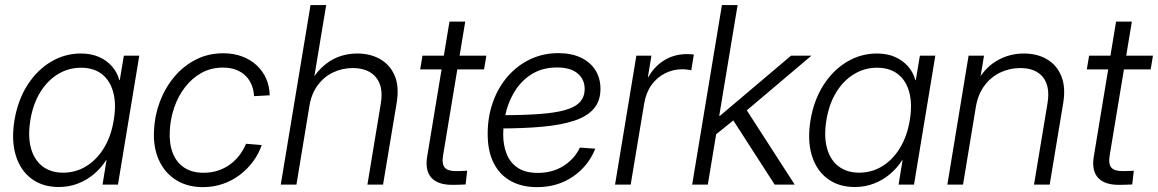

<svg xmlns="http://www.w3.org/2000/svg" viewBox="-20 -748 4692 778"><path d="M218.3 9.8Q152.3 9.8 107.2 -24.2Q62 -58.1 43.7 -119.1Q25.4 -180.2 38.6 -260.7Q52.2 -341.8 90.8 -402.6Q129.4 -463.4 185.8 -497.3Q242.2 -531.2 308.1 -531.2Q349.6 -531.2 381.3 -517.1Q413.1 -502.9 434.1 -478.8Q455.1 -454.6 463.4 -423.3H465.3L481.9 -522.5H544.4L458 0H395.5L411.6 -98.6H409.7Q389.6 -66.9 360.6 -42.5Q331.5 -18.1 295.7 -4.2Q259.8 9.8 218.3 9.8ZM235.8 -48.3Q287.6 -48.3 330.3 -75Q373 -101.6 401.9 -149.4Q430.7 -197.3 440.9 -261.2Q451.7 -325.2 439.2 -373Q426.8 -420.9 393.3 -447.3Q359.9 -473.6 308.1 -473.6Q258.3 -473.6 215.6 -448Q172.9 -422.4 143.3 -374.8Q113.8 -327.1 103 -261.2Q92.3 -195.3 105.5 -147.5Q118.7 -99.6 152.3 -74Q186 -48.3 235.8 -48.3Z M802.7 10.3Q739.3 10.3 693.4 -18.6Q647.5 -47.4 624 -99.1Q600.6 -150.9 604 -218.3Q606.4 -278.8 627.4 -335Q648.4 -391.1 685.5 -435.8Q722.7 -480.5 773.2 -506.3Q823.7 -532.2 884.8 -532.2Q927.2 -532.2 961.7 -519Q996.1 -505.9 1020.8 -482.7Q1045.4 -459.5 1058.8 -428.7Q1072.3 -397.9 1072.8 -361.8L1009.3 -358.4Q1008.3 -382.8 999.8 -403.8Q991.2 -424.8 975.6 -440.4Q960 -456.1 937 -465.1Q914.1 -474.1 883.3 -474.1Q835.4 -474.1 796.9 -452.9Q758.3 -431.6 730.2 -395.3Q702.1 -358.9 686.3 -313.2Q670.4 -267.6 668 -218.3Q665 -167.5 679.7 -128.9Q694.3 -90.3 726.1 -69.1Q757.8 -47.9 804.7 -47.9Q835.9 -47.9 862.8 -56.6Q889.6 -65.4 911.6 -81.3Q933.6 -97.2 950 -118.7Q966.3 -140.1 977.1 -165.5L1040.5 -160.2Q1028.3 -124.5 1005.4 -93.5Q982.4 -62.5 951.4 -39.1Q920.4 -15.6 882.6 -2.7Q844.7 10.3 802.7 10.3Z M1233.9 -319.3 1181.2 0H1117.7L1238.3 -727.5H1301.8L1247.1 -398.9H1229.5Q1252.4 -444.3 1283 -473.6Q1313.5 -502.9 1349.9 -517.1Q1386.2 -531.2 1427.2 -531.2Q1481 -531.2 1521 -508.1Q1561 -484.9 1579.6 -440.7Q1598.1 -396.5 1587.4 -331.5L1532.2 0H1468.8L1522.9 -327.6Q1534.7 -396.5 1503.7 -434.3Q1472.7 -472.2 1409.2 -472.2Q1367.2 -472.2 1330.3 -454.8Q1293.5 -437.5 1267.8 -403.3Q1242.2 -369.1 1233.9 -319.3Z M1950.7 -522.5 1941.4 -466.8H1682.6L1691.9 -522.5ZM1801.3 -660.6H1865.2L1775.4 -118.7Q1769.5 -83.5 1782.2 -68.8Q1794.9 -54.2 1830.1 -54.7Q1839.8 -54.7 1851.3 -55.2Q1862.8 -55.7 1873 -56.2L1866.7 -0.5Q1855.5 0 1842.3 0.5Q1829.1 1 1816.9 1Q1755.4 2 1728.5 -27.3Q1701.7 -56.6 1710.9 -113.3Z M2155.8 10.3Q2095.7 10.3 2050.8 -13.9Q2005.9 -38.1 1981 -86.2Q1956.1 -134.3 1956.1 -205.6Q1956.1 -274.9 1977.5 -334.7Q1999 -394.5 2037.6 -438.7Q2076.2 -482.9 2128.4 -507.8Q2180.7 -532.7 2242.2 -532.7Q2295.4 -532.7 2333.5 -514.6Q2371.6 -496.6 2392.3 -464.1Q2413.1 -431.6 2413.1 -387.7Q2413.1 -338.9 2386.2 -307.6Q2359.4 -276.4 2307.1 -259Q2254.9 -241.7 2178.5 -234.6Q2102.1 -227.5 2002.4 -227.5L2010.3 -281.2Q2100.1 -281.2 2164.6 -285.9Q2229 -290.5 2269.8 -302Q2310.5 -313.5 2329.8 -334.5Q2349.1 -355.5 2349.1 -387.7Q2349.1 -426.3 2320.6 -450.4Q2292 -474.6 2236.8 -474.6Q2182.6 -474.6 2141.8 -451.7Q2101.1 -428.7 2073.7 -389.9Q2046.4 -351.1 2032.7 -302.5Q2019 -253.9 2019 -203.1Q2019 -159.7 2033 -124.3Q2046.9 -88.9 2077.9 -68.1Q2108.9 -47.4 2159.2 -47.4Q2218.8 -47.4 2263.4 -75.7Q2308.1 -104 2329.6 -149.9L2392.1 -145.5Q2364.7 -76.2 2302.5 -33Q2240.2 10.3 2155.8 10.3Z M2472.2 0 2558.6 -522.5H2619.6L2605.5 -436.5H2607.9Q2630.9 -478.5 2671.6 -503.7Q2712.4 -528.8 2763.2 -528.8Q2772 -528.8 2779.3 -528.3Q2786.6 -527.8 2791.5 -526.9L2781.2 -463.4Q2776.9 -464.4 2766.8 -465.8Q2756.8 -467.3 2743.7 -467.3Q2707.5 -467.3 2674.8 -450.9Q2642.1 -434.6 2619.9 -403.6Q2597.7 -372.6 2590.3 -328.6L2535.6 0Z M2875.5 -198.7 2888.7 -278.8H2897.5L3185.5 -522.5H3268.1L2985.8 -283.7L2979.5 -282.7ZM2784.7 0 2905.3 -727.5H2968.8L2848.1 0ZM3119.1 0 2944.3 -271 2997.1 -314.9 3200.2 0Z M3443.8 9.8Q3377.9 9.8 3332.8 -24.2Q3287.6 -58.1 3269.3 -119.1Q3251 -180.2 3264.2 -260.7Q3277.8 -341.8 3316.4 -402.6Q3355 -463.4 3411.4 -497.3Q3467.8 -531.2 3533.7 -531.2Q3575.2 -531.2 3606.9 -517.1Q3638.7 -502.9 3659.7 -478.8Q3680.7 -454.6 3689 -423.3H3690.9L3707.5 -522.5H3770L3683.6 0H3621.1L3637.2 -98.6H3635.3Q3615.2 -66.9 3586.2 -42.5Q3557.1 -18.1 3521.2 -4.2Q3485.4 9.8 3443.8 9.8ZM3461.4 -48.3Q3513.2 -48.3 3555.9 -75Q3598.6 -101.6 3627.4 -149.4Q3656.2 -197.3 3666.5 -261.2Q3677.2 -325.2 3664.8 -373Q3652.3 -420.9 3618.9 -447.3Q3585.4 -473.6 3533.7 -473.6Q3483.9 -473.6 3441.2 -448Q3398.4 -422.4 3368.9 -374.8Q3339.4 -327.1 3328.6 -261.2Q3317.9 -195.3 3331.1 -147.5Q3344.2 -99.6 3377.9 -74Q3411.6 -48.3 3461.4 -48.3Z M3934.6 -316.9 3882.3 0H3818.8L3904.8 -522.5H3967.3L3946.8 -398.9L3930.7 -400.9Q3964.4 -468.8 4016.1 -500Q4067.9 -531.2 4128.4 -531.2Q4183.1 -531.2 4222.9 -507.6Q4262.7 -483.9 4280.8 -439Q4298.8 -394 4288.1 -329.6L4233.4 0H4169.9L4224.6 -329.6Q4235.8 -398.4 4206.1 -435.3Q4176.3 -472.2 4114.3 -472.2Q4071.3 -472.2 4033.4 -454.3Q3995.6 -436.5 3969.5 -401.6Q3943.4 -366.7 3934.6 -316.9Z M4651.9 -522.5 4642.6 -466.8H4383.8L4393.1 -522.5ZM4502.4 -660.6H4566.4L4476.6 -118.7Q4470.7 -83.5 4483.4 -68.8Q4496.1 -54.2 4531.2 -54.7Q4541 -54.7 4552.5 -55.2Q4564 -55.7 4574.2 -56.2L4567.9 -0.5Q4556.6 0 4543.5 0.5Q4530.3 1 4518.1 1Q4456.5 2 4429.7 -27.3Q4402.8 -56.6 4412.1 -113.3Z"/></svg>

Font: Inter 28pt Light
Style: Italic
Weight: 300
Italic angle: -9.3988°
Designer: Rasmus Andersson
Foundry: rsms
Version: Version 4.001;git-66647c0bb